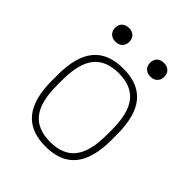

<svg xmlns="http://www.w3.org/2000/svg" viewBox="-195 -810 940 940"><g transform="rotate(45 275.0 -340.0)"><path d="M275 10Q171 10 120 -52Q69 -114 69 -240V-280Q69 -407 120 -468.5Q171 -530 275 -530Q379 -530 430 -468.5Q481 -407 481 -280V-240Q481 -114 430 -52Q379 10 275 10ZM275 -22Q363 -22 405 -75Q447 -128 447 -241V-279Q447 -392 405 -445Q363 -498 275 -498Q187 -498 145 -445Q103 -392 103 -279V-241Q103 -128 145 -75Q187 -22 275 -22ZM154 -595Q132 -595 118.5 -608Q105 -621 105 -642Q105 -665 118.5 -677.5Q132 -690 154 -690Q176 -690 189.5 -677.5Q203 -665 203 -642Q203 -621 189.5 -608Q176 -595 154 -595ZM396 -595Q374 -595 360.5 -608Q347 -621 347 -642Q347 -665 360.5 -677.5Q374 -690 396 -690Q418 -690 431.5 -677.5Q445 -665 445 -642Q445 -621 431.5 -608Q418 -595 396 -595Z"/></g></svg>

Font: M PLUS Code Latin SemiExpanded ExtraLight
Style: Regular
Weight: 250
Width: 6
Designer: Coji Morishita
Foundry: UNDERFOREST DESIGN
Version: Version 1.002; ttfautohint (v1.8.3)